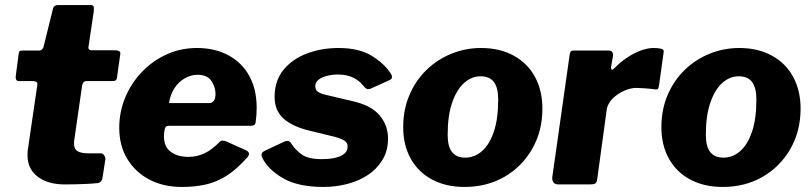

<svg xmlns="http://www.w3.org/2000/svg" viewBox="-20 -730 3214 760"><path d="M236 0Q170 0 129.5 -30.5Q89 -61 89 -115Q89 -120 89 -125.5Q89 -131 90 -136L128 -396Q129 -403 123.5 -406Q118 -409 110 -409H54Q39 -409 43 -434L54 -518Q56 -527 59.5 -528.5Q63 -530 72 -530H136Q142 -530 147 -535Q152 -540 153 -547L190 -697Q194 -710 210 -710H339Q347 -710 350 -705Q353 -700 351 -684L330 -543Q329 -538 332.5 -534.5Q336 -531 341 -531H436Q445 -531 451.5 -527.5Q458 -524 456 -515L443 -423Q442 -414 437.5 -411.5Q433 -409 422 -409H322Q308 -409 305 -391L274 -176Q273 -172 273 -168Q273 -164 273 -161Q273 -140 287 -131.5Q301 -123 332 -123H380Q387 -123 392.5 -115Q398 -107 397 -99L386 -28Q383 -6 364 -5Q345 -3 322.5 -2Q300 -1 278 -0.5Q256 0 236 0Z M700 10Q626 10 570.5 -19.5Q515 -49 483.5 -101.5Q452 -154 452 -224Q452 -286 475 -342.5Q498 -399 540 -443.5Q582 -488 638 -514Q694 -540 760 -540Q830 -540 883.5 -511.5Q937 -483 966.5 -430Q996 -377 996 -303Q996 -289 995 -275Q994 -261 992 -247Q991 -238 986 -235Q981 -232 968 -232H646Q635 -232 632 -218.5Q629 -205 629 -190Q629 -149 656 -129Q683 -109 726 -109Q759 -109 789 -123Q819 -137 850 -169Q856 -174 862 -173.5Q868 -173 876 -170L952 -136Q975 -126 959 -107Q917 -60 878 -35Q839 -10 796 0Q753 10 700 10ZM809 -322Q819 -322 826 -330.5Q833 -339 833 -359Q833 -386 816.5 -410Q800 -434 762 -434Q736 -434 711.5 -420Q687 -406 670.5 -381Q654 -356 649 -322Z M1261 10Q1159 10 1099.5 -25Q1040 -60 1018 -106Q1010 -124 1026 -132L1100 -167Q1112 -173 1120 -172Q1128 -171 1135 -159Q1149 -137 1174.5 -118.5Q1200 -100 1255 -100Q1266 -100 1283.5 -101.5Q1301 -103 1317 -108Q1333 -113 1344.5 -123Q1356 -133 1356 -151Q1356 -164 1344.5 -172.5Q1333 -181 1303 -189L1204 -213Q1138 -229 1102.5 -260.5Q1067 -292 1067 -347Q1067 -411 1102.5 -454Q1138 -497 1195.5 -518.5Q1253 -540 1320 -540Q1402 -540 1452.5 -508.5Q1503 -477 1528 -437Q1532 -431 1531.5 -424Q1531 -417 1522 -413L1447 -379Q1438 -376 1432.5 -378Q1427 -380 1416 -393Q1403 -410 1378.5 -422.5Q1354 -435 1317 -435Q1296 -435 1275.5 -430Q1255 -425 1241.5 -415Q1228 -405 1228 -389Q1228 -376 1236 -368.5Q1244 -361 1268 -355L1374 -330Q1450 -313 1483 -273Q1516 -233 1516 -182Q1516 -133 1493.5 -96.5Q1471 -60 1435 -36.5Q1399 -13 1353.5 -1.5Q1308 10 1261 10Z M1819 10Q1745 10 1690 -19.5Q1635 -49 1605.5 -102.5Q1576 -156 1576 -226Q1576 -296 1600.5 -353.5Q1625 -411 1667.5 -452.5Q1710 -494 1766 -517Q1822 -540 1884 -540Q1959 -540 2014 -509.5Q2069 -479 2098 -425Q2127 -371 2127 -300Q2127 -211 2086.5 -140.5Q2046 -70 1976.5 -30Q1907 10 1819 10ZM1822 -106Q1858 -106 1887.5 -131.5Q1917 -157 1934.5 -208Q1952 -259 1952 -336Q1952 -383 1935 -405.5Q1918 -428 1882 -428Q1847 -428 1817.5 -402Q1788 -376 1770 -324.5Q1752 -273 1752 -196Q1752 -150 1769.5 -128Q1787 -106 1822 -106Z M2190 0Q2177 0 2171 -8Q2165 -16 2166 -28L2235 -514Q2237 -524 2239.5 -527Q2242 -530 2251 -530H2391Q2398 -530 2403 -524.5Q2408 -519 2406 -506L2399 -466Q2398 -455 2402 -454Q2406 -453 2412 -460Q2434 -483 2461.5 -501.5Q2489 -520 2516.5 -530Q2544 -540 2566 -540Q2586 -540 2597.5 -537Q2609 -534 2607 -524L2589 -394Q2587 -381 2584 -378Q2581 -375 2575 -376Q2552 -379 2531 -380.5Q2510 -382 2498 -382Q2480 -382 2460 -374.5Q2440 -367 2423 -355Q2406 -343 2395.5 -328.5Q2385 -314 2382 -299L2344 -21Q2342 -7 2336 -3.5Q2330 0 2315 0H2190Z M2841 10Q2767 10 2712 -19.5Q2657 -49 2627.5 -102.5Q2598 -156 2598 -226Q2598 -296 2622.5 -353.5Q2647 -411 2689.5 -452.5Q2732 -494 2788 -517Q2844 -540 2906 -540Q2981 -540 3036 -509.5Q3091 -479 3120 -425Q3149 -371 3149 -300Q3149 -211 3108.5 -140.5Q3068 -70 2998.5 -30Q2929 10 2841 10ZM2844 -106Q2880 -106 2909.5 -131.5Q2939 -157 2956.5 -208Q2974 -259 2974 -336Q2974 -383 2957 -405.5Q2940 -428 2904 -428Q2869 -428 2839.5 -402Q2810 -376 2792 -324.5Q2774 -273 2774 -196Q2774 -150 2791.5 -128Q2809 -106 2844 -106Z"/></svg>

Font: Libre Franklin Thin ExtraBold
Style: Italic
Weight: 800
Italic angle: -8°
Version: Version 2.000